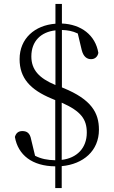

<svg xmlns="http://www.w3.org/2000/svg" viewBox="-20 -835 581 980"><path d="M262 125H295V13C405 3 485 -65 485 -173C485 -258 448 -327 303 -386L296 -389V-682C325 -681 350 -677 377 -664L397 -580C406 -544 425 -533 445 -533C463 -533 478 -544 482 -565C467 -656 394 -711 296 -715V-815H263V-714C158 -706 80 -639 80 -533C80 -436 135 -377 243 -332L262 -324V-17C222 -18 190 -24 159 -40L139 -123C133 -157 116 -166 94 -166C75 -166 62 -157 56 -136C72 -44 144 13 262 14ZM295 -311C394 -267 423 -226 423 -158C423 -79 372 -28 295 -19ZM263 -401C179 -436 140 -479 140 -547C140 -626 190 -672 263 -680Z"/></svg>

Font: Noto Serif CJK HK Light
Style: Regular
Weight: 300
Designer: Ryoko NISHIZUKA 西塚涼子 (kana & ideographs); Frank Grießhammer (Latin, Greek & Cyrillic); Wenlong ZHANG 张文龙 (bopomofo); San
Foundry: Adobe
Version: Version 2.001;hotconv 1.1.0;makeotfexe 2.6.0